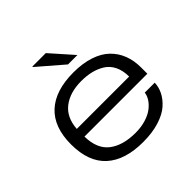

<svg xmlns="http://www.w3.org/2000/svg" viewBox="-186 -891 1071 1071"><g transform="rotate(-45 350.0 -355.5)"><path d="M438 -590.8H363.8L214.8 -719.2V-723.1H320.8ZM355 12.2Q211.9 12.2 136 -56.6Q60.1 -125.5 60.1 -263.2Q60.1 -398.9 135.3 -468.5Q210.4 -538.1 354 -538.1Q426.8 -538.1 482.2 -519.5Q537.6 -501 571.8 -467.5Q606 -434.1 623 -389.6Q640.1 -345.2 640.1 -291V-241.2H144Q145.5 -143.1 203.4 -98.6Q261.2 -54.2 360.8 -54.2Q405.3 -54.2 442.4 -65.7Q479.5 -77.1 502.9 -95.5Q526.4 -113.8 539.8 -135Q553.2 -156.2 555.2 -176.8H633.8Q632.8 -143.1 616.9 -111.1Q601.1 -79.1 569.3 -50.8Q537.6 -22.5 482.2 -5.1Q426.8 12.2 355 12.2ZM144 -301.8H557.1Q557.1 -349.6 540 -384.3Q522.9 -418.9 492.9 -437.5Q462.9 -456.1 427.7 -464.6Q392.6 -473.1 350.1 -473.1Q261.2 -473.1 205.6 -430.4Q149.9 -387.7 144 -301.8Z"/></g></svg>

Font: Archivo Expanded Light
Style: Regular
Weight: 300
Width: 7
Designer: Hector Gatti
Foundry: Omnibus-Type
Version: Version 2.001